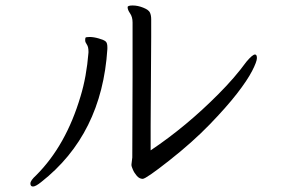

<svg xmlns="http://www.w3.org/2000/svg" viewBox="-20 -665 1040 701"><path d="M372 -486Q352 -174 130 0Q110 16 100.5 16Q91 16 91 5Q91 -6 112 -25Q221 -134 274 -313Q296 -385 303 -473V-477Q303 -494 297 -502.5Q291 -511 291 -517.5Q291 -524 292 -527Q293 -530 307.5 -530Q322 -530 341 -524.5Q360 -519 366 -513.5Q372 -508 372 -493ZM532 -530 530 -206V-116Q660 -203 778 -322Q837 -381 880 -440Q902 -466 911 -466Q918 -466 918 -453Q918 -440 900.5 -406Q883 -372 845 -323Q807 -274 745 -210Q683 -146 598 -79Q513 -12 501 -12Q489 -12 479.5 -23Q470 -34 465 -46Q460 -58 460 -61V-65L463 -90L464 -384V-583Q464 -603 455 -616Q446 -629 446 -638V-639Q446 -645 464.5 -645Q483 -645 503 -637Q523 -629 527.5 -619Q532 -609 532 -595Z"/></svg>

Font: LXGW Bright GB
Style: Regular
Weight: 400
Designer: Christian Thalmann (Catharsis Fonts)
Foundry: LXGW / Christian Thalmann (Catharsis Fonts) / Fontworks Inc.
Version: Version 5.510